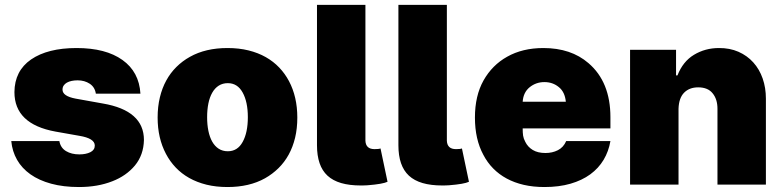

<svg xmlns="http://www.w3.org/2000/svg" viewBox="-20 -747 3166 777"><path d="M299.7 9.9Q236.2 9.9 187 -3.6Q137.8 -17 103.2 -41.5Q68.5 -66.1 49 -100.3Q29.5 -134.6 25.6 -176.1H220.2Q225.1 -148.8 247.2 -135.5Q269.2 -122.2 301.1 -122.2Q327.8 -122.2 345.5 -131Q363.6 -139.9 363.6 -158Q363.6 -187.1 301.1 -197.4L204.5 -214.5Q38.4 -244.7 38.4 -374.3Q39.1 -460.2 105.8 -506.4Q173.3 -552.6 289.8 -552.6Q408 -552.6 475.5 -504.3Q543 -456.3 548.3 -367.9H367.9Q364 -394.2 343.4 -408Q322.4 -421.9 294 -421.9Q281.2 -421.9 270.1 -419.6Q258.9 -417.3 250.5 -412.5Q242.2 -407.7 237.6 -400.7Q233 -393.8 233 -384.2Q233 -358 285.5 -348L396.3 -328.1Q562.5 -299.7 562.5 -180.4Q561.1 -119.7 525.9 -77.1Q490.8 -35.2 434.7 -13.5Q375.4 9.9 299.7 9.9Z M900.6 9.9Q854.4 9.9 815.7 0.4Q777 -9.2 745.7 -26.8Q714.5 -44.4 691.1 -69.1Q667.6 -93.8 651.6 -124.3Q617.9 -187.9 617.9 -271.3Q617.9 -315.3 627 -353Q636 -390.6 652.9 -421.3Q669.7 -452.1 693.9 -476Q718 -500 748.6 -517Q811.8 -552.6 900.6 -552.6Q947.1 -552.6 985.8 -543Q1024.5 -533.4 1055.6 -515.8Q1086.6 -498.2 1110.1 -473.5Q1133.5 -448.9 1149.5 -418.7Q1183.2 -355.1 1183.2 -271.3Q1183.2 -226.9 1174.2 -189.5Q1165.1 -152 1148.3 -121.3Q1131.4 -90.6 1107.1 -66.6Q1082.7 -42.6 1052.6 -25.6Q989.3 9.9 900.6 9.9ZM902 -134.9Q941.4 -134.9 962 -172.6Q983 -210.6 983 -272.7Q983 -334.5 962 -372.5Q941.1 -410.5 902 -410.5Q881 -410.5 865.2 -400.4Q849.4 -390.3 839 -372Q828.5 -353.7 823.3 -328.3Q818.2 -302.9 818.2 -272.7Q818.2 -242.9 823.3 -217.5Q828.5 -192.1 838.8 -173.8Q849.1 -155.5 864.9 -145.2Q880.7 -134.9 902 -134.9Z M1440.3 3.6Q1394.2 3.6 1360.6 -6.2Q1327.1 -16 1305.4 -36Q1283.7 -56.1 1273.3 -86.8Q1262.8 -117.5 1262.8 -159.1V-727.3H1458.8V-177.6Q1460.2 -143.5 1495.7 -143.5Q1514.2 -143.5 1519.9 -146.3L1548.3 -11.4Q1529.1 -2.1 1467.3 2.8Q1460.2 3.2 1453.5 3.4Q1446.7 3.6 1440.3 3.6Z M1769.9 3.6Q1723.7 3.6 1690.2 -6.2Q1656.6 -16 1634.9 -36Q1613.3 -56.1 1602.8 -86.8Q1592.3 -117.5 1592.3 -159.1V-727.3H1788.4V-177.6Q1789.8 -143.5 1825.3 -143.5Q1843.8 -143.5 1849.4 -146.3L1877.8 -11.4Q1858.7 -2.1 1796.9 2.8Q1789.8 3.2 1783 3.4Q1776.3 3.6 1769.9 3.6Z M2183.2 9.9Q2137.8 9.9 2099.6 1.1Q2061.4 -7.8 2030.5 -24.5Q1999.6 -41.2 1975.9 -65.3Q1952.1 -89.5 1936.1 -120.4Q1902 -183.2 1902 -271.3Q1902 -359.4 1936.8 -421.5Q1971.9 -483.7 2032.3 -517.4Q2094.5 -552.6 2179 -552.6Q2290.8 -552.6 2361.5 -491.5Q2450.3 -415.5 2450.3 -272.7V-227.3H2095.2Q2095.2 -210.2 2096.9 -198.2Q2098.7 -186.1 2105.8 -172.9Q2115.8 -152.3 2136 -140.1Q2156.2 -127.8 2187.5 -127.8Q2215.2 -127.8 2237.7 -139.2Q2260.3 -150.6 2271.3 -176.1H2450.3Q2443.2 -134.6 2422.8 -100.3Q2402.3 -66.1 2368.8 -41.5Q2335.2 -17 2288.9 -3.6Q2242.5 9.9 2183.2 9.9ZM2269.9 -335.2Q2266 -375 2241.5 -394.5Q2217 -414.8 2183.2 -414.8Q2149.1 -414.8 2123.2 -393.8Q2097.7 -372.9 2095.2 -335.2Z M3079.5 0H2883.5V-306.8Q2883.5 -345.5 2864 -369.3Q2844.8 -393.5 2805.4 -393.5Q2769.9 -393.5 2748.6 -372Q2727.3 -350.5 2725.9 -306.8V0H2529.8V-545.5H2715.9V-441.8H2721.6Q2743.6 -498.2 2788.4 -525.2Q2833.8 -552.6 2889.2 -552.6Q2933.2 -552.9 2968.4 -537.5Q3003.6 -522 3028.4 -494.5Q3053.3 -467 3066.4 -429.3Q3079.5 -391.7 3079.5 -348Z"/></svg>

Font: Linik Sans Black
Style: Regular
Weight: 900
Designer: Fonts by Rasmus Andersson / Changes by Cristiano Sobral with parts from Marc Monis
Foundry: rsms
Version: Version 3.020; ttfautohint (v1.6)